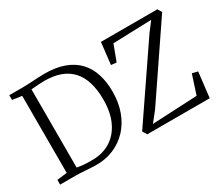

<svg xmlns="http://www.w3.org/2000/svg" viewBox="-127 -1064 1603 1387"><g transform="rotate(-30 675.0 -370.5)"><path d="M326.5 8Q307.5 7.5 287.2 6.2Q267 5 245.8 3.5Q224.5 2 203.5 1Q182.5 0 162 0H36.5V-39.5L120 -49.5V-692L41.5 -703.5V-743H161Q190.5 -743 219.5 -745Q248.5 -747 277.8 -748.8Q307 -750.5 337 -750.5Q433.5 -750.5 502.8 -724.8Q572 -699 615.8 -651.8Q659.5 -604.5 680.2 -539Q701 -473.5 701 -394Q701 -302 673.5 -227.2Q646 -152.5 595.8 -99.5Q545.5 -46.5 477 -18.2Q408.5 10 326.5 8ZM333.5 -37.5Q416 -38.5 479.2 -78Q542.5 -117.5 578.5 -193Q614.5 -268.5 614.5 -377Q614.5 -459.5 595.2 -521.2Q576 -583 538.2 -624Q500.5 -665 443.8 -685.5Q387 -706 311.5 -706Q289 -706 268.8 -704.5Q248.5 -703 231.2 -701.5Q214 -700 201.5 -699.5V-47Q224 -42.5 246 -40.2Q268 -38 289.8 -37.5Q311.5 -37 333.5 -37.5ZM763.5 0 741.5 -36 1142.5 -624.5 1201.5 -702 880.5 -691.5 831 -559.5 786.5 -564.5 807.5 -745.5H1278L1298.5 -711.5L902 -127L836.5 -44.5L1211 -62.5L1262.5 -220.5L1309 -209.5L1284.5 0Z"/></g></svg>

Font: Merriweather 36pt Light
Style: Regular
Weight: 300
Designer: Eben Sorkin
Foundry: Eben Sorkin
Version: Version 2.100